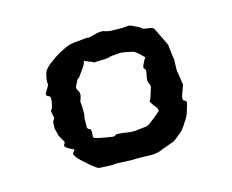

<svg xmlns="http://www.w3.org/2000/svg" viewBox="-69 -517 738 611"><g transform="rotate(-15 300.0 -211.5)"><path d="M343.8 -416C333 -416 324.2 -418 316.4 -420.9C314.5 -421.9 311.5 -421.9 307.6 -421.9C299.8 -421.9 289.1 -419.9 275.4 -416C267.6 -413.1 262.7 -413.1 260.7 -414.1C259.8 -415 245.1 -413.1 216.8 -410.2C207 -409.2 197.3 -407.2 186.5 -402.3L163.1 -390.6C154.3 -385.7 145.5 -379.9 136.7 -373C127.9 -367.2 123 -363.3 120.1 -360.4C114.3 -355.5 110.4 -350.6 107.4 -345.7C104.5 -339.8 102.5 -332 100.6 -321.3C99.6 -311.5 99.6 -306.6 100.6 -305.7C102.5 -303.7 97.7 -295.9 88.9 -281.2C84 -274.4 85.9 -268.6 92.8 -266.6C99.6 -264.6 100.6 -254.9 95.7 -236.3C93.8 -227.5 91.8 -222.7 89.8 -222.7C86.9 -221.7 87.9 -213.9 91.8 -198.2C92.8 -195.3 91.8 -193.4 88.9 -189.5C85.9 -186.5 85 -180.7 85 -170.9V-160.2C88.9 -147.5 89.8 -141.6 89.8 -140.6C88.9 -139.6 93.8 -131.8 102.5 -116.2C105.5 -113.3 104.5 -109.4 100.6 -104.5C96.7 -98.6 106.4 -90.8 128.9 -81.1C125 -76.2 123 -73.2 121.1 -71.3C119.1 -69.3 122.1 -62.5 128.9 -53.7C134.8 -46.9 142.6 -40 150.4 -33.2C158.2 -26.4 163.1 -21.5 167 -18.6C178.7 -9.8 185.5 -4.9 186.5 -4.9C187.5 -3.9 197.3 -3.9 217.8 -2.9C228.5 -2 235.4 -2 238.3 -2.9C240.2 -3.9 255.9 -3.9 283.2 -2C292 -1 302.7 -2 313.5 -2C324.2 -2 337.9 -2 356.4 -1H357.4C370.1 -1 381.8 -2.9 390.6 -5.9C399.4 -9.8 408.2 -12.7 416 -15.6C432.6 -21.5 441.4 -24.4 443.4 -26.4C445.3 -28.3 452.1 -33.2 462.9 -42C469.7 -46.9 476.6 -54.7 482.4 -63.5C488.3 -72.3 492.2 -79.1 495.1 -83C500 -90.8 503.9 -99.6 506.8 -111.3L511.7 -127C514.6 -134.8 511.7 -139.6 505.9 -141.6C500 -143.6 501 -153.3 507.8 -169.9C512.7 -182.6 515.6 -189.5 515.6 -191.4C515.6 -193.4 513.7 -201.2 511.7 -216.8C509.8 -228.5 509.8 -233.4 508.8 -234.4C507.8 -235.4 507.8 -247.1 508.8 -270.5C509.8 -273.4 508.8 -279.3 506.8 -289.1C505.9 -298.8 504.9 -308.6 502.9 -320.3C502.9 -321.3 502.9 -321.3 503.9 -322.3C503.9 -324.2 493.2 -345.7 472.7 -387.7L464.8 -391.6L440.4 -395.5C437.5 -396.5 435.5 -397.5 433.6 -400.4C431.6 -402.3 421.9 -407.2 405.3 -415C400.4 -417 395.5 -418 392.6 -417C390.6 -416 374 -415 343.8 -416ZM230.5 -345.7C248 -338.9 256.8 -335 258.8 -334C259.8 -332 262.7 -332 267.6 -333C294.9 -334 308.6 -334 309.6 -335.9C309.6 -336.9 314.5 -336.9 326.2 -338.9C341.8 -340.8 351.6 -340.8 355.5 -339.8C358.4 -339.8 371.1 -337.9 393.6 -332C402.3 -325.2 407.2 -321.3 408.2 -320.3C408.2 -319.3 413.1 -315.4 421.9 -306.6C409.2 -286.1 405.3 -274.4 409.2 -272.5C413.1 -270.5 415 -264.6 412.1 -253.9C408.2 -239.3 408.2 -228.5 412.1 -222.7C415 -216.8 416 -211.9 414.1 -208C407.2 -185.5 403.3 -172.9 401.4 -170.9C398.4 -168.9 398.4 -167 401.4 -162.1C410.2 -148.4 416 -142.6 417 -141.6L419.9 -130.9C401.4 -114.3 388.7 -104.5 382.8 -100.6C377.9 -96.7 373 -93.8 368.2 -92.8C363.3 -91.8 354.5 -91.8 341.8 -89.8C329.1 -87.9 318.4 -87.9 306.6 -89.8C281.2 -93.8 267.6 -94.7 266.6 -91.8C264.6 -88.9 259.8 -87.9 251 -89.8C243.2 -90.8 231.4 -92.8 216.8 -95.7C202.1 -98.6 194.3 -101.6 195.3 -105.5C198.2 -122.1 196.3 -130.9 191.4 -131.8C186.5 -132.8 183.6 -136.7 184.6 -144.5C184.6 -164.1 185.5 -174.8 186.5 -176.8C187.5 -178.7 187.5 -182.6 187.5 -187.5C187.5 -202.1 187.5 -211.9 186.5 -216.8C185.5 -221.7 185.5 -225.6 187.5 -228.5C193.4 -242.2 193.4 -252 188.5 -257.8C184.6 -264.6 183.6 -269.5 184.6 -272.5C192.4 -289.1 197.3 -297.9 198.2 -296.9C200.2 -295.9 204.1 -300.8 210.9 -311.5C220.7 -325.2 225.6 -332 225.6 -333C225.6 -332 227.5 -336.9 230.5 -345.7Z"/></g></svg>

Font: Hermetico
Style: Regular
Weight: 400
Version: Version 1.0